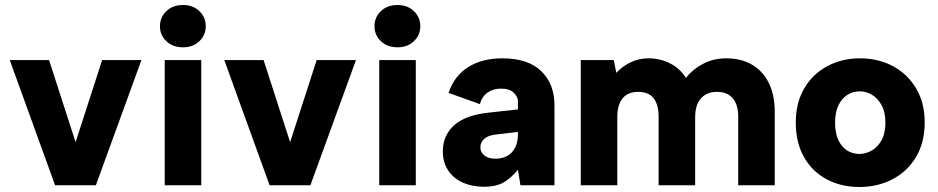

<svg xmlns="http://www.w3.org/2000/svg" viewBox="-20 -740 3746 767"><path d="M176 -500 282 -172 388 -500H545L363 0H200L19 -500Z M638 -500H784V0H638ZM711 -551Q670 -551 644.5 -575.5Q619 -600 619 -635Q619 -671 644.5 -695.5Q670 -720 711 -720Q751 -720 776.5 -695.5Q802 -671 802 -635Q802 -600 776.5 -575.5Q751 -551 711 -551Z M1033 -500 1139 -172 1245 -500H1402L1220 0H1057L876 -500Z M1495 -500H1641V0H1495ZM1568 -551Q1527 -551 1501.5 -575.5Q1476 -600 1476 -635Q1476 -671 1501.5 -695.5Q1527 -720 1568 -720Q1608 -720 1633.5 -695.5Q1659 -671 1659 -635Q1659 -600 1633.5 -575.5Q1608 -551 1568 -551Z M2059 0 2049 -62Q2023 -30 1993 -12Q1963 6 1913 6Q1866 6 1829 -10.5Q1792 -27 1770.5 -59Q1749 -91 1749 -136Q1749 -198 1793.5 -239Q1838 -280 1932 -290L2049 -303V-336Q2049 -353 2032.5 -369.5Q2016 -386 1981 -386Q1950 -386 1927.5 -370Q1905 -354 1897 -324L1772 -369Q1794 -436 1849.5 -471.5Q1905 -507 1987 -507Q2089 -507 2142 -456Q2195 -405 2195 -319V0ZM2049 -213 1956 -202Q1928 -198 1913.5 -184.5Q1899 -171 1899 -151Q1899 -132 1915 -119Q1931 -106 1959 -106Q1987 -106 2007 -117.5Q2027 -129 2038 -150.5Q2049 -172 2049 -204Z M2300 -500H2432L2442 -449Q2466 -475 2499 -491Q2532 -507 2571 -507Q2617 -507 2656.5 -487Q2696 -467 2720 -429Q2748 -464 2789.5 -485.5Q2831 -507 2881 -507Q2940 -507 2983.5 -482Q3027 -457 3051 -409Q3075 -361 3075 -292V0H2929V-274Q2929 -322 2907 -347.5Q2885 -373 2845 -373Q2803 -373 2780 -347Q2757 -321 2757 -271V0H2611V-274Q2611 -322 2591 -347.5Q2571 -373 2530 -373Q2488 -373 2467 -347Q2446 -321 2446 -273V0H2300Z M3413 7Q3340 7 3282 -24Q3224 -55 3191.5 -113Q3159 -171 3159 -250Q3159 -329 3192.5 -386.5Q3226 -444 3284.5 -475.5Q3343 -507 3415 -507Q3489 -507 3547.5 -475.5Q3606 -444 3640 -386.5Q3674 -329 3674 -251Q3674 -171 3639.5 -113Q3605 -55 3545.5 -24Q3486 7 3413 7ZM3413 -125Q3439 -125 3463 -139Q3487 -153 3502 -180.5Q3517 -208 3517 -250Q3517 -292 3502 -319.5Q3487 -347 3464 -361Q3441 -375 3415 -375Q3387 -375 3365 -361Q3343 -347 3329.5 -319.5Q3316 -292 3316 -250Q3316 -208 3329 -180.5Q3342 -153 3364 -139Q3386 -125 3413 -125Z"/></svg>

Font: Albert Sans ExtraBold
Style: Regular
Weight: 800
Designer: Andreas Rasmussen
Foundry: a.Foundry
Version: Version 1.025